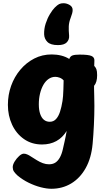

<svg xmlns="http://www.w3.org/2000/svg" viewBox="-20 -893 658 1192"><path d="M29 -242Q29 -304 49 -360Q69 -416 106 -460Q143 -504 192.5 -529.5Q242 -555 301 -555Q332 -555 360 -548Q388 -541 410 -527Q416 -544 430.5 -549Q445 -554 475 -554Q529 -554 548 -545.5Q567 -537 566 -517L565 -484Q574 -475 578.5 -463Q583 -451 583 -426Q583 -382 564 -360V-341Q564 -321 565 -299Q566 -277 566 -236Q566 -182 563 -118Q560 -54 555 0Q547 88 512 150.5Q477 213 422 246Q367 279 299 279Q270 279 233 269.5Q196 260 158 241.5Q120 223 88 196Q73 182 66 171Q59 160 59 145Q59 129 71 109.5Q83 90 99 75.5Q115 61 128 61Q138 61 149.5 66Q161 71 171 78Q190 90 208.5 101.5Q227 113 246 120Q265 127 284 127Q307 127 323 117Q339 107 351 86Q363 65 370 34Q377 4 381 -14.5Q385 -33 388 -47.5Q391 -62 394 -80Q368 -38 329.5 -17Q291 4 241 4Q177 4 129 -29.5Q81 -63 55 -119Q29 -175 29 -242ZM289 -137Q312 -137 327.5 -153.5Q343 -170 352.5 -199Q362 -228 368 -266Q370 -278 371.5 -297Q373 -316 373.5 -337Q374 -358 374.5 -374Q375 -390 375 -394Q364 -406 349.5 -411Q335 -416 324 -416Q301 -416 282 -403Q263 -390 249.5 -366.5Q236 -343 228.5 -312Q221 -281 221 -245Q221 -210 229.5 -185.5Q238 -161 253 -149Q268 -137 289 -137ZM409 -672Q411 -647 394.5 -630Q378 -613 340 -613Q294 -613 274.5 -632.5Q255 -652 254 -680Q253 -714 263.5 -746.5Q274 -779 290 -805.5Q306 -832 320 -846Q336 -862 347 -867.5Q358 -873 374 -873Q394 -873 412.5 -862Q431 -851 431 -831Q431 -821 428 -810Q425 -799 419 -783Q408 -755 407 -729.5Q406 -704 409 -672Z"/></svg>

Font: Playpen Sans ExtraBold
Style: Regular
Weight: 800
Designer: Laura Meseguer, Veronika Burian, José Scaglione
Foundry: TypeTogether
Version: Version 1.001